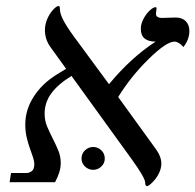

<svg xmlns="http://www.w3.org/2000/svg" viewBox="-20 -612 656 645"><path d="M346.2 -329.1Q419.9 -418.5 502.9 -472.2Q479 -472.2 466.1 -482.4Q453.1 -492.7 453.1 -516.1Q453.1 -531.2 461.7 -547.9Q470.2 -564.5 482.4 -576.2Q494.6 -587.9 502.9 -587.9Q505.9 -587.9 505.9 -584L503.9 -565.9Q503.9 -551.8 524.9 -551.8L569.8 -553.2Q591.8 -553.2 604 -540.8Q616.2 -528.3 616.2 -507.8Q616.2 -479.5 596.2 -454.1Q580.1 -472.2 565.9 -472.2Q539.1 -472.2 479.7 -414.1Q420.4 -356 377 -286.1L500 -116.2Q522 -87.4 522 -63Q522 -45.9 513.7 -29.3Q505.4 -12.7 492.4 0.2Q479.5 13.2 474.1 13.2Q467.8 13.2 467.8 2Q467.8 -14.2 423.8 -75.2L220.2 -356.9Q174.8 -329.1 152.3 -298.3Q129.9 -267.6 129.9 -230Q129.9 -207 138.4 -186.8Q147 -166.5 157 -147Q167 -127.4 175.5 -107.2Q184.1 -86.9 184.1 -64Q184.1 -35.2 165 0H12.2L17.1 -30.8H68.8Q78.1 -30.8 86.7 -37.1Q95.2 -43.5 95.2 -60.1Q95.2 -70.8 90.6 -84.5Q85.9 -98.1 80.1 -114.5Q74.2 -130.9 69.6 -150.6Q64.9 -170.4 64.9 -193.8Q64.9 -242.7 92.8 -286.6Q120.6 -330.6 170.9 -361.8L202.1 -380.9L147.9 -456.1Q130.9 -481 130.9 -511.2Q130.9 -529.8 138.7 -548.1Q146.5 -566.4 158.2 -579.1Q169.9 -591.8 176.8 -591.8Q181.2 -591.8 181.2 -582Q181.2 -564 196.3 -537.6Q211.4 -511.2 240.2 -473.1ZM253.9 -79.1Q253.9 -96.2 265.6 -107.2Q277.3 -118.2 293 -118.2Q308.6 -118.2 320.3 -107.2Q332 -96.2 332 -79.1Q332 -63.5 320.3 -52.5Q308.6 -41.5 293 -41.5Q277.3 -41.5 265.6 -52.5Q253.9 -63.5 253.9 -79.1Z"/></svg>

Font: Tinos
Style: Italic
Weight: 400
Italic angle: -16.333°
Designer: Steve Matteson
Foundry: Monotype Imaging Inc.
Version: Version 1.32